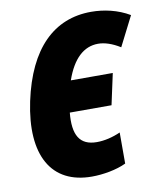

<svg xmlns="http://www.w3.org/2000/svg" viewBox="-83 -793 736 870"><g transform="rotate(-10 285.5 -358.0)"><path d="M270 10C322 10 384 -1 428 -22V-165C392 -149 354 -140 319 -140C240 -140 211 -191 221 -293H413L444 -436H251C284 -531 335 -578 401 -578C431 -578 465 -567 502 -544L571 -680C517 -712 454 -726 395 -726C224 -726 103 -610 53 -375C2 -133 84 10 270 10Z"/></g></svg>

Font: Noto Sans Condensed Black
Style: Italic
Weight: 900
Width: 3
Italic angle: -12°
Designer: Monotype Design Team
Foundry: Monotype Imaging Inc.
Version: Version 2.013